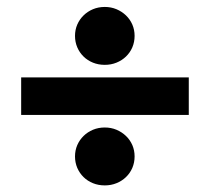

<svg xmlns="http://www.w3.org/2000/svg" viewBox="-20 -620 620 567"><path d="M42.5 -391.5H537.5V-280.5H42.5ZM201.5 -514Q201.5 -532 208.2 -547.5Q215 -563 226.8 -574.5Q238.5 -586 254.5 -592.8Q270.5 -599.5 289.5 -599.5Q308 -599.5 324 -592.8Q340 -586 352 -574.5Q364 -563 370.8 -547.5Q377.5 -532 377.5 -514Q377.5 -496 370.8 -480.2Q364 -464.5 352 -453Q340 -441.5 324 -435Q308 -428.5 289.5 -428.5Q270.5 -428.5 254.5 -435Q238.5 -441.5 226.8 -453Q215 -464.5 208.2 -480.2Q201.5 -496 201.5 -514ZM201.5 -158Q201.5 -176 208.2 -191.5Q215 -207 226.8 -218.5Q238.5 -230 254.5 -236.8Q270.5 -243.5 289.5 -243.5Q308 -243.5 324 -236.8Q340 -230 352 -218.5Q364 -207 370.8 -191.5Q377.5 -176 377.5 -158Q377.5 -140 370.8 -124.2Q364 -108.5 352 -97Q340 -85.5 324 -79Q308 -72.5 289.5 -72.5Q270.5 -72.5 254.5 -79Q238.5 -85.5 226.8 -97Q215 -108.5 208.2 -124.2Q201.5 -140 201.5 -158Z"/></svg>

Font: Lato 2
Style: Regular
Weight: 900
Designer: Lukasz Dziedzic with Adam Twardoch and Botio Nikoltchev
Foundry: tyPoland Lukasz Dziedzic
Version: Version 2.015; 2015-08-06; http://www.latofonts.com/